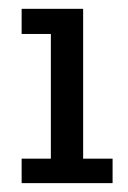

<svg xmlns="http://www.w3.org/2000/svg" viewBox="-20 -413 289 433"><path d="M28.8 -55.2H94.7V-336.4H28.8V-393.1H167.5V-55.2H233.9V0H28.8Z"/></svg>

Font: Rokkitt
Style: Regular
Weight: 400
Version: Version 1.2; ttfautohint (v1.5) -l 7 -r 28 -G 50 -x 13 -D la